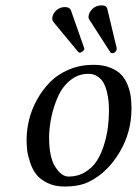

<svg xmlns="http://www.w3.org/2000/svg" viewBox="-20 -678 505 708"><path d="M161.1 -169.9Q161.1 -98.6 183.8 -62.7Q206.5 -26.9 232.9 -26.9Q267.1 -26.9 294.2 -43.5Q321.3 -60.1 337.4 -85.4Q353.5 -110.8 363.8 -144.5Q374 -178.2 377.9 -208.7Q381.8 -239.3 381.8 -270Q381.8 -287.6 380.4 -303.5Q378.9 -319.3 374.3 -338.9Q369.6 -358.4 361.8 -372.6Q354 -386.7 339.6 -396.2Q325.2 -405.8 306.2 -405.8Q268.6 -405.8 239.3 -382.1Q210 -358.4 193.6 -321.3Q177.2 -284.2 169.2 -245.1Q161.1 -206.1 161.1 -169.9ZM78.1 -162.1Q78.1 -199.2 87.4 -237.1Q96.7 -274.9 116.9 -311.3Q137.2 -347.7 165.3 -376Q193.4 -404.3 234.6 -421.6Q275.9 -439 324.2 -439Q359.9 -439 386 -428.7Q412.1 -418.5 427 -402.8Q441.9 -387.2 450.7 -364.5Q459.5 -341.8 462.2 -321.5Q464.8 -301.3 464.8 -276.9Q464.8 -190.4 420.9 -116.5Q377 -42.5 310.1 -8.8Q274.9 9.8 217.8 9.8Q181.6 9.8 154.8 -3.4Q127.9 -16.6 113.8 -34.9Q99.6 -53.2 91.1 -78.9Q82.5 -104.5 80.3 -123.3Q78.1 -142.1 78.1 -162.1ZM241.2 -641.1 290 -502Q291 -501 291 -498Q289.6 -491.7 283.7 -487.8Q277.8 -483.9 274.9 -483.9Q271 -483.9 268.1 -486.8L176.8 -597.2Q170.4 -606.4 173.8 -616.2Q176.3 -630.4 189.2 -641.1Q202.1 -651.9 219.2 -651.9Q236.3 -651.9 241.2 -641.1ZM356 -658.2Q373 -658.2 376 -644L410.2 -501V-495.1Q405.8 -481.9 393.1 -481.9Q388.7 -481.9 387.2 -484.9L309.1 -606Q305.2 -611.3 307.1 -622.1Q310.1 -635.3 322.5 -646.7Q335 -658.2 356 -658.2Z"/></svg>

Font: Common Serif SemiBold
Style: Italic
Weight: 600
Italic angle: -12°
Designer: Philipp H. Poll, Khaled Hosny
Foundry: Stefan Peev, Context Ltd.
Version: Version 1.026